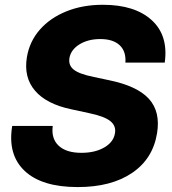

<svg xmlns="http://www.w3.org/2000/svg" viewBox="-20 -759 708 791"><path d="M300.3 11.7Q151.9 11.7 81.3 -55.2Q10.7 -122.1 30.3 -240.2H197.3Q190.4 -188 221.7 -158.7Q252.9 -129.4 315.4 -129.4Q371.6 -129.4 409.7 -151.6Q447.8 -173.8 453.6 -210Q459 -240.2 434.6 -260Q410.2 -279.8 346.7 -293L274.4 -308.6Q171.4 -330.1 124.3 -385.3Q77.1 -440.4 90.8 -523.4Q101.6 -588.4 144.3 -637Q187 -685.5 253.9 -712.4Q320.8 -739.3 403.8 -739.3Q535.6 -739.3 605 -676Q674.3 -612.8 658.7 -501H496.6Q500 -547.4 472.9 -572.8Q445.8 -598.1 393.1 -598.1Q342.8 -598.1 307.4 -576.2Q272 -554.2 266.1 -520Q261.2 -490.2 283.7 -472.2Q306.2 -454.1 366.2 -441.9L428.7 -428.7Q545.4 -404.8 593.5 -351.8Q641.6 -298.8 627 -210Q609.9 -104.5 523.9 -46.4Q438 11.7 300.3 11.7Z"/></svg>

Font: Inter Display ExtraBold
Style: Italic
Weight: 800
Italic angle: -9.39999°
Designer: Rasmus Andersson
Foundry: rsms
Version: Version 4.000;git-a52131595